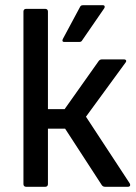

<svg xmlns="http://www.w3.org/2000/svg" viewBox="-20 -717 523 737"><path d="M226 -556H284C289 -556 293 -557 296 -563L380 -685C384 -691 382 -697 375 -697H300C293 -697 290 -696 287 -690L221 -567C218 -560 220 -556 226 -556ZM478 -13 310 -269 462 -477C467 -483 464 -489 456 -489H372C367 -489 363 -488 359 -483L228 -298H164V-673C164 -679 160 -683 154 -683H80C74 -683 70 -679 70 -673V-10C70 -4 74 0 80 0H154C160 0 164 -4 164 -10V-223H230L371 -6C375 -1 379 0 384 0H471C479 0 482 -6 478 -13Z"/></svg>

Font: Sofia Sans Cond SemiBold
Style: Regular
Weight: 600
Width: 3
Designer: Botio Nikoltchev, Ani Petrova
Foundry: lettersoup
Version: Version 4.100